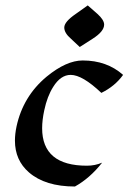

<svg xmlns="http://www.w3.org/2000/svg" viewBox="-20 -677 471 703"><path d="M254.4 5.9Q145.5 5.9 85.9 -45.9Q34.7 -90.3 34.7 -162.1Q34.7 -186.5 40.5 -213.9Q64.5 -324.7 150.9 -396.5Q223.1 -455.6 282.7 -455.6Q371.1 -455.6 430.7 -402.8Q400.9 -361.3 351.1 -336.9Q281.7 -402.8 238.8 -402.8Q202.1 -402.8 174.8 -358.9Q152.8 -324.2 142.1 -273.4Q134.3 -237.3 134.3 -207.5Q134.3 -70.3 298.3 -70.3Q328.1 -70.3 354 -81.5Q309.1 -24.4 254.4 5.9ZM272 -504.9 239.7 -535.2Q215.3 -556.2 215.3 -576.2Q215.3 -597.2 257.3 -626L301.3 -657.2L336.9 -626Q361.3 -604 361.3 -586.9Q361.3 -562 319.3 -535.2Z"/></svg>

Font: Balgruf
Style: Italic
Weight: 500
Italic angle: -12°
Designer: Paul James Miller
Foundry: High-Logic / Made with FontCreator
Version: Version 1.201;March 28, 2021;FontCreator 13.0.0.2683 64-bit